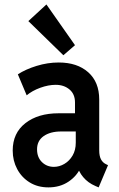

<svg xmlns="http://www.w3.org/2000/svg" viewBox="-20 -812 522 840"><path d="M191.9 7.8Q145 7.8 109.9 -13.9Q74.7 -35.6 55.2 -72.3Q35.6 -108.9 35.6 -153.3Q35.6 -230 91.1 -273.2Q146.5 -316.4 236.3 -316.4H326.2V-236.8H247.1Q200.2 -236.8 171.1 -216.6Q142.1 -196.3 142.1 -158.7Q142.1 -124 163.3 -103Q184.6 -82 215.8 -82Q239.7 -82 261.7 -95Q283.7 -107.9 297.6 -131.6Q311.5 -155.3 311.5 -188V-251L308.1 -276.4V-363.8Q308.1 -400.4 283.9 -420.7Q259.8 -440.9 223.6 -440.9Q191.9 -440.9 156.2 -428Q120.6 -415 96.7 -395L58.1 -486.8Q91.8 -508.8 140.1 -523.7Q188.5 -538.6 236.8 -538.6Q317.9 -538.6 366 -495.8Q414.1 -453.1 414.1 -376.5V-153.8Q414.1 -129.9 421.6 -115.2Q429.2 -100.6 443.4 -93.8L452.6 -89.4L411.6 7.8L397.9 2Q364.7 -12.2 344 -37.1Q323.2 -62 320.3 -85L344.7 -64.5H298.8L333.5 -80.6Q316.9 -42 279.5 -17.1Q242.2 7.8 191.9 7.8ZM257.3 -570.3 104 -719.7 183.1 -792.5 308.1 -614.3Z"/></svg>

Font: Reddit Sans Condensed SemiBold
Style: Regular
Weight: 600
Designer: Stephen Hutchings
Foundry: Reddit
Version: Version 1.014